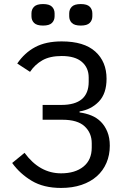

<svg xmlns="http://www.w3.org/2000/svg" viewBox="-20 -914 640 946"><path d="M192 -788Q161 -788 148 -801Q135 -814 135 -834V-848Q135 -868 148 -881Q161 -894 192 -894Q223 -894 236 -881Q249 -868 249 -848V-834Q249 -814 236 -801Q223 -788 192 -788ZM378 -788Q347 -788 334 -801Q321 -814 321 -834V-848Q321 -868 334 -881Q347 -894 378 -894Q409 -894 422 -881Q435 -868 435 -848V-834Q435 -814 422 -801Q409 -788 378 -788ZM281 12Q195 12 136.5 -23Q78 -58 40 -111L101 -161Q175 -60 281 -60Q350 -60 391 -93Q432 -126 432 -187V-208Q432 -259 397 -291.5Q362 -324 288 -324H190V-397H282Q417 -397 417 -511V-532Q417 -580 383.5 -609Q350 -638 284 -638Q226 -638 189 -617Q152 -596 128 -560L65 -601Q101 -654 153.5 -682Q206 -710 284 -710Q394 -710 449.5 -660Q505 -610 505 -526Q505 -453 467 -413.5Q429 -374 372 -365V-360Q403 -356 430 -345Q457 -334 477 -314Q497 -294 509 -264.5Q521 -235 521 -196Q521 -150 504.5 -111.5Q488 -73 457 -45.5Q426 -18 381.5 -3Q337 12 281 12Z"/></svg>

Font: PlemolJP35 Console
Style: Regular
Weight: 400
Version: v2.0.3; ttfautohint (v1.8.4.7-5d5b-dirty) -l 6 -r 45 -G 200 